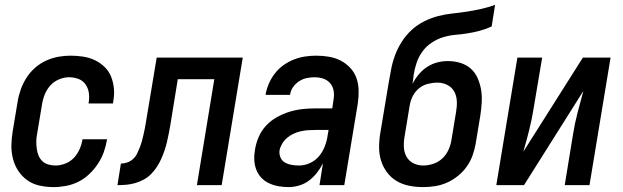

<svg xmlns="http://www.w3.org/2000/svg" viewBox="-20 -755 2540 783"><path d="M199 8Q170 8 142 2Q114 -4 92 -19.5Q70 -35 55 -57.5Q40 -80 33 -107Q26 -134 26.5 -163Q27 -192 32 -221L52 -341Q56 -366 65 -391Q74 -416 88.5 -438.5Q103 -461 123.5 -479Q144 -497 168.5 -508Q193 -519 218 -523.5Q243 -528 268 -528Q294 -528 319.5 -524Q345 -520 367 -509.5Q389 -499 406.5 -482Q424 -465 433 -442.5Q442 -420 444.5 -394.5Q447 -369 442 -343L441 -333H341L342 -339Q345 -359 342 -378Q339 -397 328 -412Q317 -427 299 -433.5Q281 -440 262 -440Q241 -440 220 -431Q199 -422 184.5 -405.5Q170 -389 162 -368.5Q154 -348 151 -327L131 -207Q128 -192 128 -177Q128 -162 130 -147.5Q132 -133 137.5 -120Q143 -107 153 -97.5Q163 -88 177.5 -84Q192 -80 207 -80Q226 -80 246.5 -88Q267 -96 281.5 -111.5Q296 -127 304.5 -146.5Q313 -166 316 -185L317 -187H417L416 -184Q412 -159 403 -134Q394 -109 379 -86.5Q364 -64 344 -45Q324 -26 300 -14Q276 -2 250 3Q224 8 199 8Z M459 0 473 -88Q486 -88 499 -92.5Q512 -97 522.5 -106.5Q533 -116 539 -128.5Q545 -141 550 -153.5Q555 -166 558.5 -179Q562 -192 565 -205Q568 -218 570.5 -230.5Q573 -243 575 -256L619 -520H970L884 0H783L854 -432H705L675 -247Q672 -229 668.5 -211.5Q665 -194 661 -176.5Q657 -159 651 -141.5Q645 -124 637.5 -107Q630 -90 619.5 -74Q609 -58 595.5 -44.5Q582 -31 565 -22Q548 -13 530 -8Q512 -3 494.5 -1.5Q477 0 459 0Z M1157 8Q1136 8 1116 4.5Q1096 1 1077.5 -7.5Q1059 -16 1045.5 -30.5Q1032 -45 1025 -63.5Q1018 -82 1017 -102.5Q1016 -123 1020 -145Q1024 -171 1035 -196.5Q1046 -222 1065 -242.5Q1084 -263 1109 -277Q1134 -291 1160 -299Q1186 -307 1212.5 -310Q1239 -313 1265 -313H1335L1340 -347Q1341 -352 1341.5 -358Q1342 -364 1342 -369Q1342 -385 1336.5 -399Q1331 -413 1319.5 -422.5Q1308 -432 1293.5 -436Q1279 -440 1263 -440Q1247 -440 1230.5 -436.5Q1214 -433 1199.5 -423.5Q1185 -414 1175 -399.5Q1165 -385 1163 -369V-368H1063V-369Q1067 -392 1076.5 -414Q1086 -436 1101 -455.5Q1116 -475 1136.5 -489.5Q1157 -504 1179 -512.5Q1201 -521 1224 -524.5Q1247 -528 1270 -528Q1296 -528 1322 -523.5Q1348 -519 1370 -507.5Q1392 -496 1409 -477.5Q1426 -459 1434 -435.5Q1442 -412 1442.5 -385.5Q1443 -359 1439 -332L1384 0H1283L1297 -89Q1287 -69 1272.5 -50.5Q1258 -32 1240 -18.5Q1222 -5 1200 1.5Q1178 8 1157 8ZM1200 -80Q1222 -80 1244 -90Q1266 -100 1281 -118Q1296 -136 1304.5 -158Q1313 -180 1316 -202L1320 -225H1265Q1250 -225 1235.5 -224Q1221 -223 1206 -219.5Q1191 -216 1177 -209.5Q1163 -203 1151 -193Q1139 -183 1131 -169.5Q1123 -156 1120 -142Q1118 -126 1124 -112.5Q1130 -99 1142.5 -92Q1155 -85 1170 -82.5Q1185 -80 1200 -80Z M1706 8Q1676 8 1648.5 2.5Q1621 -3 1598 -16.5Q1575 -30 1558.5 -52Q1542 -74 1534 -100Q1526 -126 1526 -155Q1526 -184 1531 -213L1565 -417Q1570 -446 1575.5 -474.5Q1581 -503 1591.5 -531Q1602 -559 1619 -585.5Q1636 -612 1659 -633Q1682 -654 1710 -668Q1738 -682 1767 -689.5Q1796 -697 1825 -700Q1854 -703 1883.5 -707.5Q1913 -712 1942 -718.5Q1971 -725 1999 -735L1985 -647Q1961 -636 1936.5 -629.5Q1912 -623 1887 -619Q1862 -615 1837.5 -613Q1813 -611 1788 -603.5Q1763 -596 1740.5 -581Q1718 -566 1702.5 -544.5Q1687 -523 1679 -499Q1671 -475 1667 -450Q1666 -441 1665 -432Q1664 -423 1662 -413Q1673 -434 1688 -452Q1703 -470 1722.5 -482.5Q1742 -495 1763.5 -500.5Q1785 -506 1806 -506Q1833 -506 1857.5 -498.5Q1882 -491 1900 -475Q1918 -459 1928 -436Q1938 -413 1942 -388.5Q1946 -364 1944.5 -337.5Q1943 -311 1939 -285L1920 -170Q1916 -146 1907.5 -122Q1899 -98 1884 -76.5Q1869 -55 1848 -38Q1827 -21 1803.5 -10.5Q1780 0 1755 4Q1730 8 1706 8ZM1706 -80Q1726 -80 1747 -87Q1768 -94 1784 -109Q1800 -124 1809 -144Q1818 -164 1821 -184L1840 -299Q1844 -321 1843 -342.5Q1842 -364 1832.5 -381.5Q1823 -399 1804.5 -408.5Q1786 -418 1764 -418Q1745 -418 1725 -413Q1705 -408 1689 -395Q1673 -382 1663.5 -363.5Q1654 -345 1651 -326L1630 -199Q1626 -177 1627 -155.5Q1628 -134 1637.5 -116.5Q1647 -99 1665.5 -89.5Q1684 -80 1706 -80Z M2004 0 2090 -520H2191L2156 -312Q2149 -268 2138 -224Q2127 -180 2114 -136L2357 -520H2470L2384 0H2283L2317 -208Q2324 -252 2335.5 -296Q2347 -340 2359 -384L2117 0Z"/></svg>

Font: Iosevka Semibold Oblique
Style: Regular
Weight: 600
Italic angle: -9°
Monospace: yes
Designer: Belleve Invis
Foundry: Belleve Invis
Version: Version 32.5.0; ttfautohint (v1.8.4)